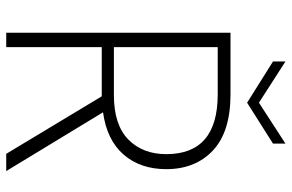

<svg xmlns="http://www.w3.org/2000/svg" viewBox="-176 -738 914 601"><g transform="rotate(90 280.5 -437.0)"><path d="M461 0 281 -299H277H127V0H82V-702H275Q392 -702 450.5 -647Q509 -592 509 -501Q509 -420 463.5 -367.5Q418 -315 331 -303L515 0ZM127 -337H277Q370 -337 416 -382Q462 -427 462 -501Q462 -662 275 -662H127ZM429 -835 301 -754 172 -835V-874L301 -791L429 -874Z"/></g></svg>

Font: Fz Poppins ExtLt
Style: Regular
Weight: 200
Designer: Ninad Kale (Devanagari), Jonny Pinhorn (Latin)
Foundry: Indian Type Foundry
Version: Vit hóa bi Vntype.Com & FontZin.Com